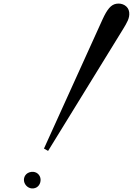

<svg xmlns="http://www.w3.org/2000/svg" viewBox="-20 -1037 741 1070"><path d="M248 -196 666 -875C687 -910 704 -936 700 -969C696 -1003 662 -1022 628 -1016C599 -1011 578 -987 551 -928L225 -209ZM114 -27C118 -4 140 16 166 13C194 10 208 -15 206 -39C204 -62 184 -83 154 -79C124 -75 110 -50 114 -27Z"/></svg>

Font: Louise
Style: Regular
Weight: 400
Designer: Ange Degheest & Luna Delabre & Camille Depalle
Foundry: Velvetyne Type Foundry
Version: Version 1.000;FEAKit 1.0